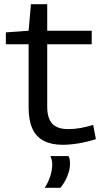

<svg xmlns="http://www.w3.org/2000/svg" viewBox="-20 -683 491 919"><path d="M279 10Q226 10 189.5 -9Q153 -28 135 -67.5Q117 -107 117 -168V-471H8V-528L117 -536L128 -663H206V-536H419V-471H206V-173Q206 -117 230 -91Q254 -65 307 -65Q337 -65 366.5 -70.5Q396 -76 426 -85L439 -17Q395 -3 354.5 3.5Q314 10 279 10ZM194 216Q212 188 221 159Q230 130 230 104Q230 92 227.5 82Q225 72 221 64H308Q312 71 313.5 80Q315 89 315 99Q315 120 309 141Q303 162 293 180.5Q283 199 269 216Z"/></svg>

Font: Georama SemiExpanded
Style: Regular
Weight: 400
Width: 6
Designer: Jean-Baptiste Levee
Foundry: Production Type
Version: Version 1.001